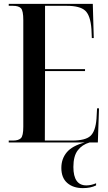

<svg xmlns="http://www.w3.org/2000/svg" viewBox="-20 -734 558 989"><path d="M25 0H484L490 -176H480L477 -122Q472 -58 446 -34Q420 -10 352 -10H211L212 -368H418V-378H212V-704H324Q392 -704 419 -679Q446 -654 451 -584L453 -538H463L458 -714H25V-704H47Q76 -704 88 -691.5Q100 -679 100 -630V-81Q100 -34 87.5 -22Q75 -10 47 -10H25ZM407 235Q447 235 475 221V210Q449 221 425 221Q358 221 358 126Q358 70 380.5 40.5Q403 11 441 0H416Q352 17 324 50.5Q296 84 296 131Q296 182 326.5 208.5Q357 235 407 235Z"/></svg>

Font: Noto Serif Display Condensed Semi
Style: Regular
Weight: 600
Width: 3
Designer: Monotype Design Team
Foundry: Monotype Imaging Inc.
Version: Version 1.900